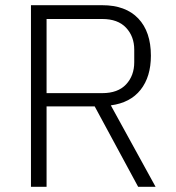

<svg xmlns="http://www.w3.org/2000/svg" viewBox="-20 -718 676 738"><path d="M159 0H99V-698H373Q463 -698 511.5 -647Q560 -596 560 -504Q560 -423 520.5 -373Q481 -323 406 -313L578 0H511L344 -309H159ZM373 -360Q433 -360 464.5 -393.5Q496 -427 496 -479V-527Q496 -578 464.5 -611.5Q433 -645 373 -645H159V-360Z"/></svg>

Font: IBM Plex Sans Arabic Light
Style: Regular
Weight: 300
Designer: Mike Abbink, Paul van der Laan, Pieter van Rosmalen, Wael Morcos, Khajak Apelian
Foundry: Bold Monday
Version: Version 1.2